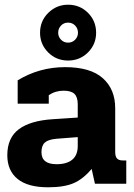

<svg xmlns="http://www.w3.org/2000/svg" viewBox="-20 -780 567 815"><path d="M150 -641Q150 -691 185 -725.5Q220 -760 269 -760Q319 -760 353.5 -725.5Q388 -691 388 -641Q388 -592 353.5 -557.5Q319 -523 269 -523Q219 -523 184.5 -557.5Q150 -592 150 -641ZM311 -641Q311 -659 299 -671.5Q287 -684 269 -684Q251 -684 239 -671.5Q227 -659 227 -641Q227 -624 239 -611.5Q251 -599 269 -599Q287 -599 299 -611.5Q311 -624 311 -641ZM11 -121Q11 -195 60 -231.5Q109 -268 204 -274L310 -281V-337Q310 -368 296 -381.5Q282 -395 250 -395Q215 -395 187 -376V-340H55V-439Q147 -495 256 -495Q364 -495 416.5 -448Q469 -401 469 -321V-135Q469 -116 476.5 -107.5Q484 -99 501 -99H516V0H383L369 -63Q333 -20 292.5 -2.5Q252 15 184 15Q98 15 54.5 -20.5Q11 -56 11 -121ZM310 -160V-198L220 -191Q185 -188 170.5 -175Q156 -162 156 -134Q156 -83 220 -83Q264 -83 287 -102.5Q310 -122 310 -160Z"/></svg>

Font: Pridi SemiBold
Style: Regular
Weight: 600
Designer: Katatrad Team
Foundry: CadsonDemak
Version: Version 1.001